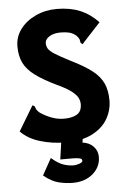

<svg xmlns="http://www.w3.org/2000/svg" viewBox="-58 -677 615 929"><g transform="rotate(-5 250.0 -212.5)"><path d="M239 12Q176 12 117.5 -5.5Q59 -23 23 -60L91 -173L96 -181L106 -175Q108 -168 111.5 -160.5Q115 -153 128 -142Q152 -126 180 -115Q208 -104 238 -103Q279 -102 304 -116Q329 -130 329 -166Q329 -182 321.5 -197Q314 -212 291 -230Q268 -248 220 -270Q156 -301 118.5 -329Q81 -357 64.5 -390.5Q48 -424 48 -471Q48 -517 75.5 -554Q103 -591 150 -613Q197 -635 253 -635Q317 -635 365.5 -615Q414 -595 454 -553L369 -461L363 -454L354 -462Q353 -470 351 -477.5Q349 -485 338 -497Q322 -511 304 -515.5Q286 -520 262 -520Q228 -520 207 -506.5Q186 -493 186 -475Q186 -460 193 -448Q200 -436 224 -420.5Q248 -405 299 -379Q364 -347 401 -318Q438 -289 453.5 -254.5Q469 -220 469 -172Q469 -125 445 -83Q421 -41 370 -14.5Q319 12 239 12ZM258 210Q224 210 189.5 201.5Q155 193 117 162L162 81Q193 108 218.5 117Q244 126 270 126Q282 126 297.5 120.5Q313 115 313 106Q313 98 300.5 95Q288 92 269 92H207L220 0H324L321 20Q354 24 374 45Q394 66 394 95Q394 144 356 177Q318 210 258 210Z"/></g></svg>

Font: Inconsolata Black
Style: Regular
Weight: 900
Monospace: yes
Designer: Raph Levien, Cyreal, Brenton Simpson
Foundry: Raph Levien, Cyreal, Google
Version: Version 3.001; ttfautohint (v1.8.2.53-6de2)